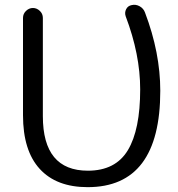

<svg xmlns="http://www.w3.org/2000/svg" viewBox="-20 -763 737 793"><path d="M342 10Q213 10 144 -65.5Q75 -141 75 -287V-689Q75 -706 87.5 -718Q100 -730 116 -730Q132 -730 144.5 -718Q157 -706 157 -689V-283Q157 -58 343 -58Q457 -58 508 -142.5Q559 -227 559 -394Q559 -538 499 -696Q494 -711 501 -725Q508 -739 524 -742Q541 -746 557 -737Q573 -728 579 -711Q642 -545 642 -388Q642 10 342 10Z"/></svg>

Font: Rounded Mplus 1c
Style: Regular
Weight: 400
Version: Version 1.059.20150529